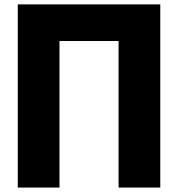

<svg xmlns="http://www.w3.org/2000/svg" viewBox="-20 -845 805 865"><path d="M60.1 0V-825.2H702.1V0H514.2V-660.2H248V0Z"/></svg>

Font: Hussar Preview
Style: Bold
Weight: 700
Foundry: Cannot Into Space Fonts, PlusOne Fonts
Version: Version 2.29RC2 "Millennial"